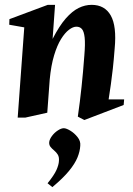

<svg xmlns="http://www.w3.org/2000/svg" viewBox="-20 -485 548 792"><path d="M53 0 80.1 -372.1 18.1 -383 18.9 -406 177 -465H207.1L197 -324.6Q224.7 -378.5 251.4 -408.9Q278.1 -439.2 304.4 -452.1Q330.7 -465 357.9 -465Q412.1 -465 436.9 -421.1Q461.7 -377.2 453 -284.9Q449.4 -237.7 445.5 -202.5Q441.6 -167.2 437.4 -137.7Q433.1 -108.1 428.1 -75.1H492.1L490.1 -52L328 10.1L301 -3.9Q310 -65.9 316.4 -126.9Q322.9 -188 327.9 -256Q332 -304.4 329.2 -330Q326.4 -355.6 317.9 -365.3Q309.5 -374.9 295 -374.9Q281.2 -374.9 264.6 -362.3Q247.9 -349.8 231.8 -323.9Q215.7 -298.1 203.2 -256.7Q190.6 -215.3 185.1 -157.1L175 -20.1L84.9 0ZM196 286.9 176.2 271Q203.4 237.5 212.9 216.1Q222.4 194.6 223.1 178.9Q224.4 162.4 218.2 152.6Q212.1 142.9 203.5 135.9Q194.9 128.9 188.4 120.9Q182 113 183 101.1Q184.6 88.9 194.6 75.6Q204.5 62.2 218.5 53.1Q232.5 43.9 243.2 43.9Q253.1 43.9 269.9 53.9Q286.7 64 299.9 80.6Q313.1 97.1 311.1 116.1Q309.9 139.2 299.5 164.7Q289.1 190.2 264.7 220Q240.4 249.7 196 286.9Z"/></svg>

Font: Ancizar Serif Light
Style: Italic
Weight: 300
Italic angle: -4°
Designer: Cesar Puertas, Viviana Monsalve, Julian Moncada, Julian Prieto, Jose Castro, Felipe Aragon, Mariel Hernandez, Sara Alarc
Version: Version 8.100